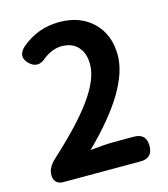

<svg xmlns="http://www.w3.org/2000/svg" viewBox="-112 -842 813 930"><g transform="rotate(-15 294.5 -377.0)"><path d="M88 0Q68 0 55.5 -12.5Q43 -25 43 -45V-48Q43 -86 83 -122Q223 -250 289 -341Q363 -442 363 -518Q363 -574 333.5 -606Q304 -638 252 -638Q207 -638 161 -604Q116 -562 75 -603Q36 -642 79 -683Q162 -754 271 -754Q376 -754 440 -691.5Q504 -629 504 -526Q504 -357 258 -116Q332 -124 378 -124H477Q539 -124 539 -62Q539 0 477 0H291Z"/></g></svg>

Font: GenSenRounded JP B
Style: Regular
Weight: 700
Version: Version 1.501;PS 1;hotconv 16.6.51;makeotf.lib2.5.65220